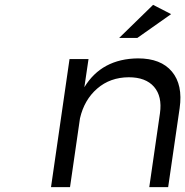

<svg xmlns="http://www.w3.org/2000/svg" viewBox="-20 -770 762 790"><path d="M189.9 0 266.1 -526.9H344.2L327.1 -411.1Q398.4 -528.3 547.9 -529.8Q642.1 -529.8 687.5 -475.3Q732.9 -420.9 719.2 -325.2L671.9 0H594.2L638.2 -304.2Q647.9 -373.5 613.8 -412.8Q579.6 -452.1 509.8 -452.1Q433.1 -451.7 379.9 -405.5Q326.7 -359.4 309.1 -283.2L268.1 0ZM470.2 -613.8 609.9 -750 684.1 -711.9 544.9 -613.8Z"/></svg>

Font: Trueno Light
Style: Italic
Weight: 300
Designer: Julieta Ulanovsky
Foundry: Julieta Ulanovsky
Version: Version 3.001b | FøM Fix